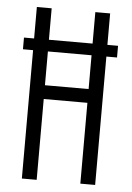

<svg xmlns="http://www.w3.org/2000/svg" viewBox="-50 -698 507 736"><g transform="rotate(5 204.0 -330.0)"><path d="M23 -539H385V-494H23ZM287 0V-660H344V0ZM62 0V-660H119V0ZM95 -311V-364H308V-311Z"/></g></svg>

Font: Bricolage Grotesque 72pt Condensed ExtraLight
Style: Regular
Weight: 250
Width: 3
Designer: Mathieu Triay
Foundry: Atelier Triay
Version: Version 1.001;gftools[0.9.33.dev8+g029e19f]